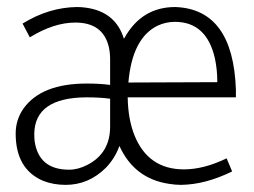

<svg xmlns="http://www.w3.org/2000/svg" viewBox="-20 -516 719 544"><path d="M475.6 -454.1Q565.4 -454.1 588.9 -350.6Q595.7 -319.3 595.7 -283.2L343.8 -282.2Q354.5 -408.2 426.8 -443.4Q450.2 -454.1 475.6 -454.1ZM637.7 -30.3 622.1 -67.4Q557.6 -36.1 501 -36.1Q400.4 -36.1 361.3 -131.8Q342.8 -177.7 341.8 -240.2H648.4V-261.7Q640.6 -490.2 476.6 -496.1Q381.8 -496.1 333 -409.2Q332 -407.2 331.1 -406.2Q307.6 -482.4 224.6 -494.1Q211.9 -496.1 198.2 -496.1Q118.2 -495.1 43.9 -449.2L64.5 -410.2Q132.8 -452.1 193.4 -452.1Q271.5 -452.1 288.1 -383.8Q292 -367.2 292 -348.6V-275.4Q263.7 -279.3 225.6 -279.3Q97.7 -279.3 46.9 -209Q24.4 -176.8 24.4 -137.7Q24.4 -37.1 101.6 -3.9Q130.9 7.8 166 7.8Q231.4 7.8 280.3 -41Q305.7 -67.4 318.4 -102.5Q360.4 -9.8 459 4.9Q476.6 7.8 493.2 7.8Q562.5 6.8 637.7 -30.3ZM175.8 -35.2Q89.8 -35.2 78.1 -116.2Q77.1 -126 77.1 -137.7Q79.1 -239.3 224.6 -240.2Q263.7 -240.2 292 -236.3V-157.2Q292 -82 227.5 -48.8Q201.2 -35.2 175.8 -35.2Z"/></svg>

Font: Yaldevi Colombo Light
Style: Regular
Weight: 300
Designer: Sol Matas, Denzil Rajitha, Kosala Senevirathne and Pathum Egodawatta
Foundry: Mooniak
Version: Version 1.020 ; ttfautohint (v1.6)